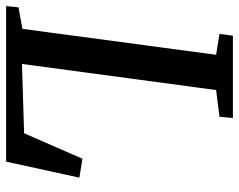

<svg xmlns="http://www.w3.org/2000/svg" viewBox="-97 -686 783 629"><g transform="rotate(90 294.5 -371.5)"><path d="M0 0 4 -40.5 74.5 -53.5 159.5 -688 91 -699 97 -743H366.5L362.5 -699L275 -688L189.5 -52L416.5 -59L500 -250L562 -240L509.5 0Z"/></g></svg>

Font: Merriweather 24pt Medium
Style: Italic
Weight: 500
Italic angle: -7.8°
Version: Version 2.101